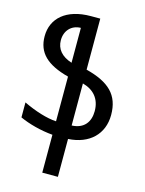

<svg xmlns="http://www.w3.org/2000/svg" viewBox="-138 -797 844 1116"><g transform="rotate(15 284.0 -239.0)"><path d="M323 -408V-715H267C118 -715 37 -640 37 -533C37 -434 97 -376 229 -341V-72C173 -75 100 -98 29 -132V-42C83 -17 158 3 229 9V237H323V9C450 2 529 -75 529 -190C529 -311 463 -372 323 -408ZM134 -535C134 -593 172 -633 228 -634V-424C166 -444 134 -482 134 -535ZM323 -72V-325C390 -307 431 -261 431 -187C431 -122 397 -75 323 -72Z"/></g></svg>

Font: Noto Sans Armenian Condensed Medium
Style: Regular
Weight: 500
Width: 3
Designer: Monotype Design Team
Foundry: Monotype Imaging Inc.
Version: Version 2.008